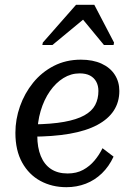

<svg xmlns="http://www.w3.org/2000/svg" viewBox="-20 -766 546 798"><path d="M256 12Q196 12 148 -14Q100 -40 72 -90.5Q44 -141 44 -214Q44 -270 63 -324Q82 -378 117.5 -422Q153 -466 203.5 -492Q254 -518 316 -518Q366 -518 402 -501.5Q438 -485 457 -455.5Q476 -426 476 -388Q476 -342 453 -306.5Q430 -271 384 -246.5Q338 -222 269 -210Q200 -198 108 -198L116 -249Q194 -250 246.5 -259.5Q299 -269 330.5 -286.5Q362 -304 375.5 -329.5Q389 -355 389 -388Q389 -410 380 -426.5Q371 -443 354 -452Q337 -461 311 -461Q275 -461 243.5 -441.5Q212 -422 187.5 -387Q163 -352 149 -305Q135 -258 135 -202Q135 -153 149.5 -117.5Q164 -82 192 -63.5Q220 -45 261 -45Q298 -45 325.5 -60Q353 -75 373 -99Q393 -123 406 -150L452 -115Q433 -74 403.5 -45.5Q374 -17 336.5 -2.5Q299 12 256 12ZM372 -746H296L158 -589L156 -579H198L337 -694L318 -693L412 -579H452L454 -589Z"/></svg>

Font: Roboto Serif 20pt
Style: Italic
Weight: 400
Italic angle: -10°
Designer: Greg Gazdowicz
Foundry: Commercial Type
Version: Version 1.008